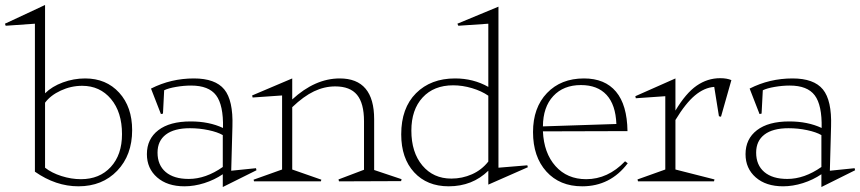

<svg xmlns="http://www.w3.org/2000/svg" viewBox="-82 -733 3477 776"><path d="M100.1 -55.2Q126.5 -34.2 166.3 -21.5Q206.1 -8.8 245.1 -8.8Q320.3 -8.8 365.7 -58.1Q411.1 -107.4 411.1 -190.9Q411.1 -279.8 366.5 -333Q321.8 -386.2 250 -386.2Q205.1 -386.2 163.6 -366.9Q122.1 -347.7 100.1 -317.9ZM-62 -637.2 100.1 -712.9V-356Q128.4 -383.8 172.1 -399.9Q215.8 -416 262.2 -416Q347.2 -416 399.7 -358.4Q452.1 -300.8 452.1 -207Q452.1 -106 391.8 -43Q331.5 20 234.9 20Q143.6 20 59.1 -39.1V-637.2L-59.1 -628.9Z M511.7 -109.9Q511.7 -171.4 557.9 -206.8Q604 -242.2 688.5 -242.2Q763.2 -242.2 819.3 -215.8Q821.3 -308.1 791.5 -347.7Q761.7 -387.2 690.4 -387.2Q660.6 -387.2 629.6 -381.8Q598.6 -376.5 581.5 -368.2L576.7 -273.9L568.4 -272L528.3 -375Q608.9 -416 701.7 -416Q788.1 -416 824.5 -371.6Q860.8 -327.1 857.4 -222.2L852.5 -43L952.6 -53.2L954.6 -44.9L818.4 22.9V-28.8Q784.7 -5.9 743.7 7.1Q702.6 20 663.6 20Q594.2 20 553 -16.1Q511.7 -52.2 511.7 -109.9ZM554.7 -116.2Q554.7 -65.9 587.6 -37.8Q620.6 -9.8 680.7 -9.8Q749.5 -9.8 818.4 -58.1V-187Q797.4 -199.2 760.7 -207Q724.1 -214.8 685.5 -214.8Q622.1 -214.8 588.4 -189.2Q554.7 -163.6 554.7 -116.2Z M939 -338.9 937 -347.2 1099.1 -416V-331.1Q1191.4 -416 1291 -416Q1430.2 -416 1430.2 -251V-45.9L1541 -8.8L1539.1 -1L1288.1 0L1286.1 -7.8L1389.2 -46.9V-243.2Q1389.2 -315.4 1361.1 -349.6Q1333 -383.8 1272.9 -383.8Q1229 -383.8 1187 -363.8Q1145 -343.8 1099.1 -299.8V-47.9L1216.8 -6.8L1214.8 0H944.8L942.9 -6.8L1058.1 -47.9V-347.2Z M1539.6 -189.9Q1539.6 -296.4 1599.4 -356.2Q1659.2 -416 1757.3 -416Q1831.1 -416 1891.6 -381.8V-637.2L1770.5 -628.9L1766.6 -637.2L1932.6 -706.1V-55.2L2049.3 -64.9L2051.3 -57.1L1891.6 13.2V-43Q1827.1 20 1731.4 20Q1644 20 1591.8 -36.6Q1539.6 -93.3 1539.6 -189.9ZM1580.6 -205.1Q1580.6 -117.2 1625 -64.2Q1669.4 -11.2 1742.2 -11.2Q1786.1 -11.2 1825.4 -28.6Q1864.7 -45.9 1891.6 -80.1V-346.2Q1864.3 -365.2 1825.7 -376.7Q1787.1 -388.2 1749.5 -388.2Q1671.4 -388.2 1626 -338.9Q1580.6 -289.6 1580.6 -205.1Z M2409.2 -231.9Q2406.2 -309.6 2369.6 -349.4Q2333 -389.2 2266.1 -389.2Q2195.3 -389.2 2154.1 -344.7Q2112.8 -300.3 2112.3 -222.2ZM2072.3 -199.2Q2072.3 -297.9 2128.7 -356.9Q2185.1 -416 2278.3 -416Q2362.8 -416 2407.7 -362.5Q2452.6 -309.1 2454.1 -203.1L2112.3 -202.1Q2116.2 -114.3 2163.3 -61.5Q2210.4 -8.8 2287.1 -8.8Q2375 -8.8 2444.3 -81.1L2455.1 -73.2Q2384.8 20 2271 20Q2180.2 20 2126.2 -39.8Q2072.3 -99.6 2072.3 -199.2Z M2647.9 -47.9 2805.7 -7.8 2803.7 0H2496.6L2494.6 -7.8L2606.9 -47.9V-344.2L2487.8 -335.9L2485.8 -344.2L2647.9 -416V-286.1Q2689.9 -356.4 2733.6 -386.7Q2777.3 -417 2828.6 -417Q2856 -417 2874 -409.2L2832 -261.2L2823.7 -263.2L2804.7 -381.8Q2764.6 -378.9 2726.8 -347.4Q2689 -315.9 2647.9 -248Z M2931.2 -109.9Q2931.2 -171.4 2977.3 -206.8Q3023.4 -242.2 3107.9 -242.2Q3182.6 -242.2 3238.8 -215.8Q3240.7 -308.1 3210.9 -347.7Q3181.2 -387.2 3109.9 -387.2Q3080.1 -387.2 3049.1 -381.8Q3018.1 -376.5 3001 -368.2L2996.1 -273.9L2987.8 -272L2947.8 -375Q3028.3 -416 3121.1 -416Q3207.5 -416 3243.9 -371.6Q3280.3 -327.1 3276.9 -222.2L3272 -43L3372.1 -53.2L3374 -44.9L3237.8 22.9V-28.8Q3204.1 -5.9 3163.1 7.1Q3122.1 20 3083 20Q3013.7 20 2972.4 -16.1Q2931.2 -52.2 2931.2 -109.9ZM2974.1 -116.2Q2974.1 -65.9 3007.1 -37.8Q3040 -9.8 3100.1 -9.8Q3168.9 -9.8 3237.8 -58.1V-187Q3216.8 -199.2 3180.2 -207Q3143.6 -214.8 3105 -214.8Q3041.5 -214.8 3007.8 -189.2Q2974.1 -163.6 2974.1 -116.2Z"/></svg>

Font: Halibut Thin
Style: Regular
Weight: 250
Designer: Matteo Maggi
Foundry: Collletttivo
Version: Version 3.080 | FøM Fix